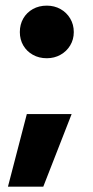

<svg xmlns="http://www.w3.org/2000/svg" viewBox="-20 -535 338 695"><path d="M136.7 140.6H8.8L77.1 -122.1H239.3ZM51.8 -418.9Q51.8 -446.3 64.2 -468Q76.7 -489.7 98.9 -502.2Q121.1 -514.6 149.4 -514.6Q176.8 -514.6 199 -502.2Q221.2 -489.7 234.1 -468Q247.1 -446.3 247.1 -418.9Q247.1 -392.1 234.1 -370.6Q221.2 -349.1 199 -336.7Q176.8 -324.2 149.4 -324.2Q121.1 -324.2 98.9 -336.7Q76.7 -349.1 64.2 -370.6Q51.8 -392.1 51.8 -418.9Z"/></svg>

Font: Wanted Sans ExtraBold
Style: Regular
Weight: 800
Designer: Original Design by Kil Hyung-jin and Kang Hanbin, Wanted Lab, Inc; Hangeul from Source Han Sans by Jang Soo-young and Ka
Foundry: Wanted Lab, Inc.
Version: Version 1.003